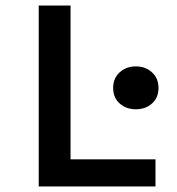

<svg xmlns="http://www.w3.org/2000/svg" viewBox="-20 -674 640 694"><path d="M120 0V-654H235V-98H542V0ZM471 -279Q436 -279 412.5 -300Q389 -321 389 -356Q389 -391 412.5 -412.5Q436 -434 471 -434Q506 -434 529.5 -412.5Q553 -391 553 -356Q553 -321 529.5 -300Q506 -279 471 -279Z"/></svg>

Font: Source Code Pro Semibold
Style: Regular
Weight: 600
Monospace: yes
Designer: Paul D. Hunt, Teo Tuominen
Foundry: Adobe Systems Incorporated
Version: Version 2.030;PS 1.000;hotconv 16.6.51;makeotf.lib2.5.65220